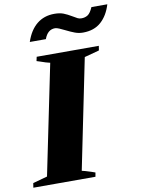

<svg xmlns="http://www.w3.org/2000/svg" viewBox="-121 -981 768 1047"><g transform="rotate(-10 262.5 -457.5)"><path d="M254 -914Q284 -914 304.5 -906Q325 -898 350 -883Q366 -873 375.5 -868.5Q385 -864 396 -864Q416 -864 431 -873.5Q446 -883 460 -915H548Q530 -855 491.5 -820.5Q453 -786 391 -786Q368 -786 346.5 -794Q325 -802 295 -817Q281 -824 267 -830Q253 -836 244 -836Q203 -836 185 -786H96Q117 -849 157 -881.5Q197 -914 254 -914ZM-19 -25 61 -47 186 -655Q163 -660 133 -671L114 -677L119 -700H463L459 -675L377 -653L253 -45Q265 -43 305 -30Q314 -26 325 -23L321 0H-23Z"/></g></svg>

Font: Trirong Black
Style: Italic
Weight: 900
Italic angle: -12°
Designer: Katatrad Team
Foundry: CadsonDemak
Version: Version 1.001